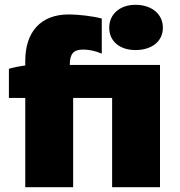

<svg xmlns="http://www.w3.org/2000/svg" viewBox="-20 -778 749 798"><path d="M543 -570C611 -570 657 -606 657 -663C657 -719 611 -758 543 -758C478 -758 434 -719 434 -663C434 -606 478 -570 543 -570ZM85 0H284V-371H446V0H645V-508H270C270 -555 286 -572 326 -572C348 -572 376 -567 403 -555V-701C366 -711 305 -718 266 -718C148 -718 85 -644 85 -525V-506C63 -503 36 -498 17 -492V-371H85Z"/></svg>

Font: Fixel Display Black
Style: Regular
Weight: 900
Designer: AlfaBravo + MacPaw
Foundry: Kyrylo Tkachov, Marchela Mozhyna, Serhii Makarenko, Maria Weinstein, Zakhar Kryvoshyya
Version: Version 1.211